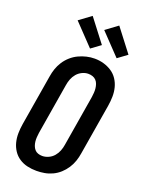

<svg xmlns="http://www.w3.org/2000/svg" viewBox="-180 -1064 860 1154"><g transform="rotate(20 250.0 -487.5)"><path d="M205 8Q175 8 146.5 1.5Q118 -5 94.5 -20.5Q71 -36 55.5 -59.5Q40 -83 33 -110.5Q26 -138 26.5 -168Q27 -198 32 -228L86 -552Q90 -578 98.5 -603Q107 -628 122 -651Q137 -674 158 -692.5Q179 -711 203.5 -722.5Q228 -734 253.5 -740Q279 -746 305 -746Q335 -746 363 -738Q391 -730 414.5 -714.5Q438 -699 453.5 -675.5Q469 -652 476 -624.5Q483 -597 482.5 -567Q482 -537 477 -507L423 -183Q419 -157 410.5 -132Q402 -107 387 -84Q372 -61 351.5 -42.5Q331 -24 306.5 -12.5Q282 -1 256 3.5Q230 8 205 8ZM207 -88Q227 -88 247 -97Q267 -106 281 -122.5Q295 -139 302.5 -158.5Q310 -178 313 -198L367 -523Q369 -537 370 -551.5Q371 -566 369.5 -579.5Q368 -593 363.5 -606Q359 -619 350 -628.5Q341 -638 328 -642.5Q315 -647 300 -647Q280 -647 260.5 -637.5Q241 -628 227.5 -612Q214 -596 206.5 -576.5Q199 -557 196 -537L142 -212Q140 -198 139 -183.5Q138 -169 139.5 -155.5Q141 -142 145.5 -129.5Q150 -117 158.5 -107Q167 -97 180 -92.5Q193 -88 207 -88ZM427 -793 299 -927 375 -983 487 -837ZM257 -793 129 -927 205 -983 317 -837Z"/></g></svg>

Font: Iosevka Curly Oblique
Style: Bold
Weight: 700
Italic angle: -9°
Monospace: yes
Designer: Belleve Invis
Foundry: Belleve Invis
Version: Version 11.1.0; ttfautohint (v1.8.3)